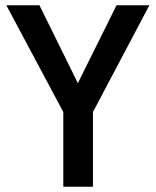

<svg xmlns="http://www.w3.org/2000/svg" viewBox="-20 -705 589 725"><path d="M331 0H219V-282L4 -685H129L274 -391L420 -685H544L331 -282Z"/></svg>

Font: TitilliumWeb-SemiBold
Style: SemiBold
Weight: 600
Version: Version 1.001;PS 57.000;hotconv 1.0.70;makeotf.lib2.5.55311